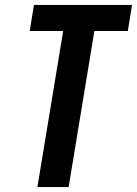

<svg xmlns="http://www.w3.org/2000/svg" viewBox="-20 -755 553 775"><path d="M131 0 235 -630H100L117 -735H513L496 -630H361L257 0Z"/></svg>

Font: Iosevka Term Curly XBd Obl
Style: Regular
Weight: 800
Italic angle: -9°
Designer: Belleve Invis
Foundry: Belleve Invis
Version: Version 32.3.0